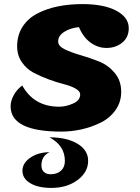

<svg xmlns="http://www.w3.org/2000/svg" viewBox="-20 -620 685 941"><path d="M281 25Q32 25 32 -99Q32 -125 47 -153Q62 -181 89 -201Q147 -97 270 -97Q303 -97 338 -112.5Q373 -128 373 -157Q373 -173 350 -186Q327 -199 293 -207.5Q259 -216 218.5 -231Q178 -246 144 -264Q110 -282 87 -315.5Q64 -349 64 -393Q64 -447 90 -488Q116 -529 161.5 -553Q207 -577 263 -588.5Q319 -600 384 -600Q489 -600 550 -567.5Q611 -535 611 -482Q611 -437 579 -411Q547 -385 502 -385Q460 -385 424 -411Q388 -437 367 -487Q325 -483 295 -464Q265 -445 265 -417Q265 -394 297 -378.5Q329 -363 374 -350Q419 -337 464.5 -319Q510 -301 542 -263Q574 -225 574 -170Q574 -119 545.5 -79.5Q517 -40 471.5 -18Q426 4 377.5 14.5Q329 25 281 25ZM232 301Q167 301 128.5 278Q90 255 90 217Q90 179 129 152.5Q168 126 223 126Q183 144 183 191Q183 211 195 222.5Q207 234 228 234Q260 234 279 216.5Q298 199 298 169Q298 93 222 53Q308 53 360 84.5Q412 116 412 168Q412 224 360 262.5Q308 301 232 301Z"/></svg>

Font: Lemonada
Style: Bold
Weight: 700
Designer: Mohamed Gaber (Arabic), Eduardo Tunni (Latin)
Foundry: Kief Type Foundry
Version: Version 4.004